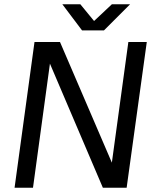

<svg xmlns="http://www.w3.org/2000/svg" viewBox="-20 -876 731 896"><path d="M48 0H134L213 -579L460 0H571L665 -680H579L502 -117L260 -680H141ZM363 -734H465L587 -856H502L419 -778L355 -856H271Z"/></svg>

Font: Ronzino Oblique
Style: Italic
Weight: 400
Italic angle: -8°
Designer: Nunzio Mazzaferro
Foundry: Collletttivo
Version: Version 1.000;Glyphs 3.3 (3337)